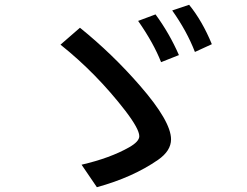

<svg xmlns="http://www.w3.org/2000/svg" viewBox="-20 -821 1039 809"><path d="M323.7 -127Q443.8 -154.8 523.9 -200.2Q566.9 -224.6 566.9 -247.1Q566.9 -277.3 508.3 -354Q386.2 -512.2 234.9 -632.8L316.9 -704.1Q453.6 -593.8 569.8 -460Q700.7 -309.6 700.7 -233.9Q700.7 -185.5 646 -147.5Q539.6 -73.7 388.2 -32.2ZM658.7 -559.1Q627.4 -639.2 562 -732.9L635.3 -760.3Q693.8 -680.7 733.9 -588.9ZM801.3 -602.1Q767.1 -690.4 705.6 -776.9L776.9 -800.8Q832.5 -732.4 872.6 -634.8Z"/></svg>

Font: UDEV Gothic 35
Style: Bold
Weight: 700
Version: v2.1.0; ttfautohint (v1.8.4.7-5d5b-dirty) -l 6 -r 45 -G 200 